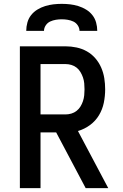

<svg xmlns="http://www.w3.org/2000/svg" viewBox="-20 -975 640 995"><path d="M424 0 271 -289H190V0H83V-735H319Q348 -735 376.5 -729Q405 -723 430 -709Q455 -695 474 -673Q493 -651 504.5 -624.5Q516 -598 520.5 -569.5Q525 -541 525 -512Q525 -477 518 -442.5Q511 -408 493 -378Q475 -348 446.5 -327Q418 -306 384 -296L541 0ZM319 -382Q335 -382 350 -386.5Q365 -391 377 -400.5Q389 -410 397 -423Q405 -436 410 -451Q415 -466 416.5 -481.5Q418 -497 418 -512Q418 -528 416.5 -543.5Q415 -559 410 -573.5Q405 -588 397 -601.5Q389 -615 377 -624.5Q365 -634 350 -638.5Q335 -643 319 -643H190V-382ZM116 -815Q116 -837 122 -858.5Q128 -880 141.5 -897Q155 -914 174 -925.5Q193 -937 214 -943.5Q235 -950 256.5 -952.5Q278 -955 300 -955Q322 -955 343.5 -952.5Q365 -950 386 -943.5Q407 -937 426 -925.5Q445 -914 458.5 -897Q472 -880 478 -858.5Q484 -837 484 -815H392Q392 -830 383 -843.5Q374 -857 360 -863.5Q346 -870 330.5 -872.5Q315 -875 300 -875Q285 -875 269.5 -872.5Q254 -870 240 -863.5Q226 -857 217 -843.5Q208 -830 208 -815Z"/></svg>

Font: Iosevka Semibold Extended
Style: Regular
Weight: 600
Width: 7
Monospace: yes
Designer: Belleve Invis
Foundry: Belleve Invis
Version: Version 32.5.0; ttfautohint (v1.8.4)